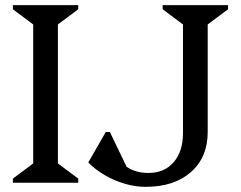

<svg xmlns="http://www.w3.org/2000/svg" viewBox="-20 -710 936 746"><path d="M30 0V-16L109 -75V-615L30 -674V-690H284V-674L205 -615V-75L284 -16V0ZM545 16Q506 16 465 4Q424 -8 387 -29.5Q350 -51 323 -79L391 -197H407L482 -41H401V-143Q439 -84 473.5 -61Q508 -38 557 -38Q619 -38 655 -80Q691 -122 691 -193V-615L612 -674V-690H866V-674L787 -615V-197Q787 -99 722 -41.5Q657 16 545 16Z"/></svg>

Font: Platypi Light
Style: Regular
Weight: 300
Designer: David Sargent
Foundry: Bolt Cutter Type
Version: Version 1.200